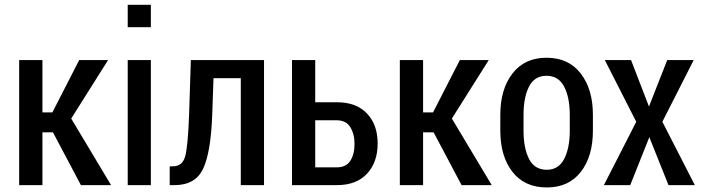

<svg xmlns="http://www.w3.org/2000/svg" viewBox="-20 -782 2973 811"><path d="M203.6 -223.1H159.2V0H61V-528.3H159.2V-307.1H201.2L314.5 -528.3H436.5L280.8 -281.2L449.2 0H321.8Z M617.2 0H519.5V-528.3H617.2ZM617.2 -667H519.5V-761.7H617.2Z M1095.2 -528.3V0H997.1V-451.7H881.8L876.5 -299.3Q870.6 -136.7 837.6 -68.4Q804.7 0 716.8 0H696.8V-79.1L710.9 -79.6Q751 -79.6 762.5 -122.6Q773.9 -165.5 778.8 -299.3L786.1 -528.3Z M1311.5 -350.1H1402.8Q1485.4 -350.1 1530.3 -302.5Q1575.2 -254.9 1575.2 -175.8Q1575.2 -96.7 1530.3 -48.3Q1485.4 0 1402.8 0H1213.4V-528.3H1311.5ZM1311.5 -273.9V-75.2H1402.8Q1441.9 -75.2 1459.7 -102.8Q1477.5 -130.4 1477.5 -173.8Q1477.5 -216.3 1459.5 -245.1Q1441.4 -273.9 1402.8 -273.9Z M1811.5 -223.1H1767.1V0H1668.9V-528.3H1767.1V-307.1H1809.1L1922.4 -528.3H2044.4L1888.7 -281.2L2057.1 0H1929.7Z M2093.3 -297.4Q2093.3 -404.8 2144.5 -471.4Q2195.8 -538.1 2288.6 -538.1Q2381.8 -538.1 2433.1 -471.4Q2484.4 -404.8 2484.4 -297.4V-230Q2484.4 -121.6 2433.3 -55.9Q2382.3 9.8 2289.6 9.8Q2195.8 9.8 2144.5 -56.2Q2093.3 -122.1 2093.3 -230ZM2191.4 -230Q2191.4 -155.8 2214.8 -110.4Q2238.3 -64.9 2289.6 -64.9Q2339.4 -64.9 2363 -110.6Q2386.7 -156.2 2386.7 -230V-297.4Q2386.7 -370.6 2362.8 -416.3Q2338.9 -461.9 2288.6 -461.9Q2237.8 -461.9 2214.6 -416.3Q2191.4 -370.6 2191.4 -297.4Z M2721.2 -332 2798.3 -528.3H2910.2L2777.8 -267.6L2915 0H2803.7L2722.7 -202.6L2642.1 0H2530.8L2667.5 -267.6L2534.7 -528.3H2645.5Z"/></svg>

Font: Franco
Style: Regular
Weight: 400
Designer: Google
Version: Version 1.200311; 2013